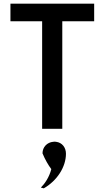

<svg xmlns="http://www.w3.org/2000/svg" viewBox="-20 -713 579 1048"><path d="M260 210C249 254 225 289 203 311C206 312 212 313 219 315C292 273 340 198 340 126C340 92 319 65 286 61C281 60 276 60 271 61H270C238 64 212 89 212 124C226 158 244 189 260 210ZM37 -693V-597H210V-10H320V-597H494V-693Z"/></svg>

Font: Bluebird
Style: LiNrw
Weight: 300
Designer: Jasper
Foundry: Cannot Into Space Fonts
Version: Version 0.98